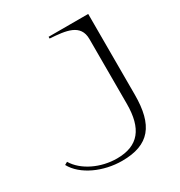

<svg xmlns="http://www.w3.org/2000/svg" viewBox="-390 -619 895 953"><g transform="rotate(-30 57.5 -142.0)"><path d="M35 216C191 216 253 137 253 -37V-500H26V-490C116 -484 196 -476 196 -389V-18C196 123 142 193 19 193C-73 193 -165 150 -205 83L-221 92C-180 168 -71 216 35 216Z"/></g></svg>

Font: Sprat Extended Light
Style: Regular
Weight: 300
Width: 9
Designer: Ethan Nakache
Foundry: Collletttivo
Version: Version 2.000;Glyphs 3.2 (3217)